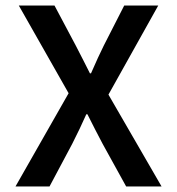

<svg xmlns="http://www.w3.org/2000/svg" viewBox="-20 -674 640 694"><path d="M36 0 228 -337 48 -654H177L254 -509Q263 -492 281 -456.5Q299 -421 305 -409H309Q336 -471 355 -509L429 -654H552L372 -332L564 0H436L351 -154Q324 -205 296 -261H292Q270 -211 241 -154L159 0Z"/></svg>

Font: TypoPRO Source Code Pro
Style: Regular
Weight: 600
Monospace: yes
Designer: Paul D. Hunt, Teo Tuominen
Foundry: Adobe Systems Incorporated
Version: Version 2.010;PS 1.0;hotconv 1.0.84;makeotf.lib2.5.63406